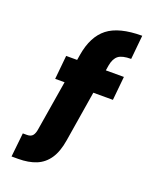

<svg xmlns="http://www.w3.org/2000/svg" viewBox="-133 -775 678 850"><g transform="rotate(20 206.0 -350.0)"><path d="M102 -501H374L363 -389H91ZM158 -527Q173 -617 226 -658.5Q279 -700 388 -700L377 -587Q335 -587 317 -573Q299 -559 293 -526L232 -151Q223 -95 200.5 -62Q178 -29 142.5 -14.5Q107 0 58 0H27L39 -113H59Q77 -113 85.5 -123.5Q94 -134 97 -156Z"/></g></svg>

Font: Albert Sans
Style: Bold
Weight: 700
Designer: Andreas Rasmussen
Foundry: a.Foundry
Version: Version 1.025